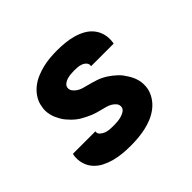

<svg xmlns="http://www.w3.org/2000/svg" viewBox="-130 -690 860 860"><g transform="rotate(-45 300.0 -260.0)"><path d="M252 8Q226 8 200.5 5.5Q175 3 151 -3.5Q127 -10 105.5 -21Q84 -32 68 -50Q52 -68 45 -92.5Q38 -117 42 -143L44 -150H187L186 -149Q184 -137 193.5 -128.5Q203 -120 214 -116Q225 -112 237.5 -111Q250 -110 263 -110Q274 -110 285.5 -111Q297 -112 309 -115Q321 -118 332.5 -125Q344 -132 346 -144Q348 -157 340 -167Q332 -177 321.5 -183Q311 -189 299 -192.5Q287 -196 274.5 -199Q262 -202 250 -205.5Q238 -209 227 -213.5Q216 -218 205 -223.5Q194 -229 183.5 -235Q173 -241 163.5 -248.5Q154 -256 145.5 -264.5Q137 -273 129 -282.5Q121 -292 115 -302.5Q109 -313 104 -324Q99 -335 96 -347.5Q93 -360 92.5 -372.5Q92 -385 95 -398Q98 -421 111 -442Q124 -463 143 -478.5Q162 -494 184.5 -503.5Q207 -513 229.5 -518.5Q252 -524 275 -526Q298 -528 321 -528Q346 -528 371 -525.5Q396 -523 419.5 -516.5Q443 -510 464 -498.5Q485 -487 500 -468.5Q515 -450 521 -426Q527 -402 523 -377L522 -370H379V-371Q381 -383 373.5 -391.5Q366 -400 355.5 -404Q345 -408 334 -409Q323 -410 311 -410Q301 -410 290 -409Q279 -408 268 -405Q257 -402 247.5 -395Q238 -388 236 -378Q234 -364 242 -354Q250 -344 260 -337.5Q270 -331 282 -327.5Q294 -324 306 -321Q318 -318 330 -314.5Q342 -311 354 -307Q366 -303 377 -297.5Q388 -292 398 -285.5Q408 -279 417.5 -271.5Q427 -264 436 -255.5Q445 -247 452 -237.5Q459 -228 465.5 -217.5Q472 -207 477 -196Q482 -185 485 -173Q488 -161 488.5 -148Q489 -135 487 -122Q483 -99 469.5 -77.5Q456 -56 436 -40.5Q416 -25 393 -15.5Q370 -6 346.5 -1Q323 4 299.5 6Q276 8 252 8Z"/></g></svg>

Font: Iosevka Heavy Extended Oblique
Style: Regular
Weight: 900
Width: 7
Italic angle: -9°
Monospace: yes
Designer: Belleve Invis
Foundry: Belleve Invis
Version: Version 32.5.0; ttfautohint (v1.8.4)